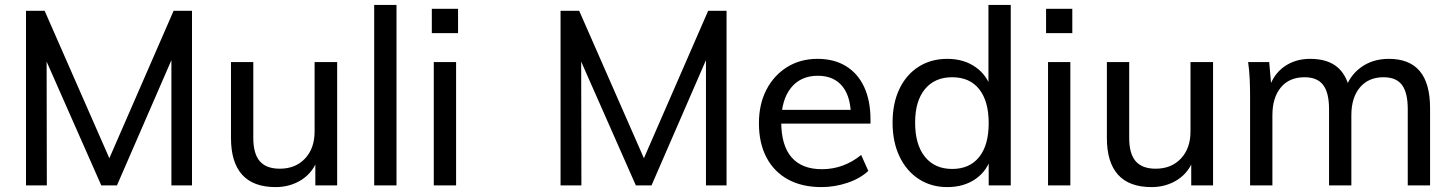

<svg xmlns="http://www.w3.org/2000/svg" viewBox="-20 -756 5926 783"><path d="M86 0V-712H162L446 -65H406L688 -712H763V0H679V-586L710 -582L457 0H393L136 -582L170 -586L171 0Z M1104 7Q1013 7 967.5 -43.5Q922 -94 922 -193V-503H1013V-194Q1013 -129 1039.5 -98.5Q1066 -68 1121 -68Q1185 -68 1224 -109.5Q1263 -151 1263 -220V-503H1355V0H1266V-108L1278 -113Q1258 -54 1211 -23.5Q1164 7 1104 7Z M1506 0V-736H1597V0Z M1749 0V-503H1840V0ZM1741 -720H1848V-621H1741Z M2266 0V-712H2342L2626 -65H2586L2868 -712H2943V0H2859V-586L2890 -582L2637 0H2573L2316 -582L2350 -586L2351 0Z M3521 -59Q3488 -28 3436 -10.5Q3384 7 3330 7Q3251 7 3194 -24Q3137 -55 3106 -113.5Q3075 -172 3075 -253Q3075 -331 3105.5 -390Q3136 -449 3190 -482.5Q3244 -516 3314 -516Q3382 -516 3430.5 -486Q3479 -456 3504.5 -400.5Q3530 -345 3530 -268V-252H3155V-308H3478L3450 -272Q3452 -357 3417 -402Q3382 -447 3315 -447Q3245 -447 3205.5 -397.5Q3166 -348 3166 -259Q3166 -163 3208 -114.5Q3250 -66 3332 -66Q3376 -66 3416 -80.5Q3456 -95 3492 -124Z M4102 0H4012V-133L4024 -121Q4007 -60 3959 -26.5Q3911 7 3843 7Q3778 7 3727.5 -25.5Q3677 -58 3648.5 -117.5Q3620 -177 3620 -256Q3620 -335 3648 -393.5Q3676 -452 3726.5 -484Q3777 -516 3843 -516Q3911 -516 3959 -482Q4007 -448 4024 -388L4011 -376V-736H4102ZM3863 -67Q3934 -67 3973 -115.5Q4012 -164 4012 -254Q4012 -343 3973.5 -392Q3935 -441 3863 -441Q3792 -441 3752 -392.5Q3712 -344 3712 -256Q3712 -166 3752 -116.5Q3792 -67 3863 -67Z M4254 0V-503H4345V0ZM4246 -720H4353V-621H4246Z M4676 7Q4585 7 4539.5 -43.5Q4494 -94 4494 -193V-503H4585V-194Q4585 -129 4611.5 -98.5Q4638 -68 4693 -68Q4757 -68 4796 -109.5Q4835 -151 4835 -220V-503H4927V0H4838V-108L4850 -113Q4830 -54 4783 -23.5Q4736 7 4676 7Z M5078 0V-362Q5078 -397 5076.5 -432.5Q5075 -468 5070 -503H5156L5165 -400L5155 -395Q5173 -453 5217.5 -484.5Q5262 -516 5323 -516Q5396 -516 5436.5 -480Q5477 -444 5488 -370L5464 -385Q5481 -445 5529 -480.5Q5577 -516 5644 -516Q5728 -516 5770 -466Q5812 -416 5812 -315V0H5721V-311Q5721 -378 5697.5 -409.5Q5674 -441 5622 -441Q5561 -441 5526 -399.5Q5491 -358 5491 -286V0H5400V-311Q5400 -378 5376 -409.5Q5352 -441 5300 -441Q5238 -441 5203.5 -399.5Q5169 -358 5169 -286V0Z"/></svg>

Font: Muli Medium
Style: Regular
Weight: 500
Designer: Vernon Adams
Foundry: Vernon Adams
Version: Version 2.100; ttfautohint (v1.8.1.43-b0c9)